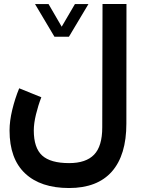

<svg xmlns="http://www.w3.org/2000/svg" viewBox="-20 -697 712 971"><path d="M255.4 -511.2 157.2 -676.3H225.6L292 -562L358.9 -676.3H427.2L328.6 -511.2ZM189 -205.1Q172.9 -163.6 161.9 -118.2Q150.9 -72.8 150.9 -37.1Q150.9 50.8 193.1 89.4Q235.4 127.9 329.6 127.9Q414.6 127.9 455.8 85.2Q497.1 42.5 497.1 -52.7L498.5 -676.8H619.6L619.1 -71.8Q619.1 87.4 545.7 170.7Q472.2 253.9 329.1 253.9Q185.5 253.9 106.9 179.9Q28.3 106 28.3 -37.1Q28.3 -85 42 -141.8Q55.7 -198.7 77.1 -250.5Z"/></svg>

Font: Vazir FD-WOL-UI
Style: Bold-FD-WOL-UI
Weight: 700
Designer: Saber Rastikerdar
Foundry: Saber Rastikerdar
Version: Version 30.0.0